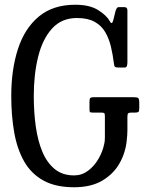

<svg xmlns="http://www.w3.org/2000/svg" viewBox="-20 -780 615 810"><path d="M376 -370H543Q558 -370 562.8 -366.5Q567.5 -363 567.5 -347V-322Q567.5 -311 564 -308Q560.5 -305 549 -305H534Q523 -305 520.2 -301.2Q517.5 -297.5 517.5 -286V-231Q517.5 -218.5 516.8 -210.8Q516 -203 515 -191Q510.5 -138 485 -92.2Q459.5 -46.5 411.8 -18.2Q364 10 292.5 10Q214.5 10 163 -18.5Q111.5 -47 82 -98.8Q52.5 -150.5 40 -221Q27.5 -291.5 27.5 -375Q27.5 -486.5 55.8 -573.5Q84 -660.5 143.8 -710.2Q203.5 -760 297.5 -760Q358 -760 394 -737.5Q430 -715 444 -689.5Q452.5 -673 458.5 -697L467 -732Q469 -739 472.2 -744.5Q475.5 -750 482 -750H504Q517.5 -750 517.5 -737V-517Q517.5 -509 515.5 -502Q513.5 -495 505 -495H481Q468 -495 464.8 -498.5Q461.5 -502 460.5 -513Q456 -549 448 -583Q440 -617 424 -644.5Q408 -672 379.2 -688Q350.5 -704 304.5 -704Q240 -704 199.8 -659.8Q159.5 -615.5 141 -540.8Q122.5 -466 122.5 -375Q122.5 -307 131 -246.2Q139.5 -185.5 159 -139.2Q178.5 -93 211.2 -66.5Q244 -40 292.5 -40Q325 -40 351.2 -59.5Q377.5 -79 395.2 -109.5Q413 -140 419.5 -172Q421 -179 421.8 -184.8Q422.5 -190.5 422.5 -200V-289Q422.5 -300.5 419.8 -302.8Q417 -305 407 -305H373Q360.5 -305 359 -307.8Q357.5 -310.5 357.5 -323V-351Q357.5 -363 361 -366.5Q364.5 -370 376 -370Z"/></svg>

Font: Besley* Condensed
Style: Regular
Weight: 400
Width: 3
Designer: Owen Earl
Foundry: indestructible type*
Version: Version 3.000; ttfautohint (v1.8.3)